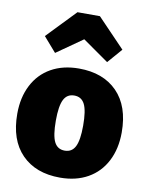

<svg xmlns="http://www.w3.org/2000/svg" viewBox="-93 -907 771 995"><g transform="rotate(10 292.0 -410.0)"><path d="M567 -266Q567 -180 533.5 -115Q500 -50 438 -15Q376 20 292 20Q164 20 90.5 -55Q17 -130 17 -268Q17 -354 50.5 -419Q84 -484 146 -519Q208 -554 292 -554Q420 -554 493.5 -479Q567 -404 567 -266ZM220 -268Q220 -189 237 -155.5Q254 -122 292 -122Q330 -122 347 -156Q364 -190 364 -266Q364 -345 347 -378.5Q330 -412 292 -412Q254 -412 237 -378Q220 -344 220 -268ZM88 -689 233 -840H351L496 -689L429 -612L292 -708L155 -612Z"/></g></svg>

Font: FiraGO Heavy
Style: Regular
Weight: 900
Designer: bBox Type
Foundry: bBox Type GmbH
Version: Version 1.001